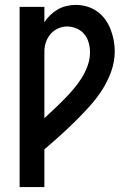

<svg xmlns="http://www.w3.org/2000/svg" viewBox="-20 -763 540 783"><path d="M60 0V-735H161V-672Q171 -688 185 -701.5Q199 -715 215.5 -724.5Q232 -734 251 -738.5Q270 -743 289 -743Q312 -743 334.5 -736.5Q357 -730 376 -716.5Q395 -703 408.5 -684.5Q422 -666 430.5 -644.5Q439 -623 443.5 -600Q448 -577 448 -554Q448 -512 433.5 -471.5Q419 -431 396 -395.5Q373 -360 344.5 -328.5Q316 -297 286 -267.5Q256 -238 224.5 -209.5Q193 -181 161 -154V0ZM161 -281Q181 -300 201.5 -319Q222 -338 242 -358.5Q262 -379 280 -400Q298 -421 313 -445Q328 -469 337.5 -495.5Q347 -522 347 -550Q347 -570 341.5 -589.5Q336 -609 323.5 -624Q311 -639 292 -647Q273 -655 254 -655Q235 -655 217 -647Q199 -639 186.5 -624.5Q174 -610 167.5 -591.5Q161 -573 161 -554Z"/></svg>

Font: Iosevka SS18 Semibold
Style: Regular
Weight: 600
Monospace: yes
Designer: Belleve Invis
Foundry: Belleve Invis
Version: Version 25.1.1; ttfautohint (v1.8.4)